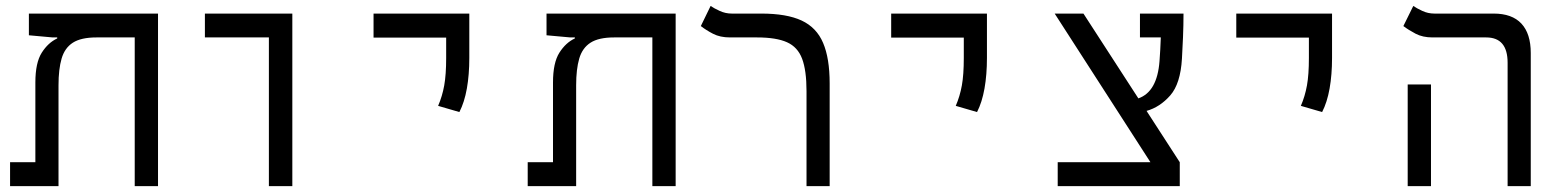

<svg xmlns="http://www.w3.org/2000/svg" viewBox="-20 -632 5313 652"><path d="M516.6 0H437.5V-504.9H307.6Q255.4 -504.9 227.5 -487.1Q199.7 -469.2 189.2 -433.1Q178.7 -397 178.7 -342.8V0H14.2V-81.1H100.1V-352.1Q100.1 -418.9 121.8 -453.1Q143.6 -487.3 174.3 -501.5V-504.9H158.7L78.1 -512.2V-585.9H516.6Z M893.1 0V-504.9H675.8V-585.9H972.7V0Z M1540 -251.5 1467.8 -272.5Q1481.9 -305.2 1488.5 -341.8Q1495.1 -378.4 1495.1 -435.1V-504.4H1248.5V-585.9H1573.7V-435.1Q1573.7 -378.4 1565.4 -331.5Q1557.1 -284.7 1540 -251.5Z M2274.4 0H2195.3V-504.9H2065.4Q2013.2 -504.9 1985.4 -487.1Q1957.5 -469.2 1947 -433.1Q1936.5 -397 1936.5 -342.8V0H1772V-81.1H1857.9V-352.1Q1857.9 -418.9 1879.6 -453.1Q1901.4 -487.3 1932.1 -501.5V-504.9H1916.5L1835.9 -512.2V-585.9H2274.4Z M2797.4 -348.6V0H2718.8V-322.3Q2718.8 -392.6 2703.9 -432.4Q2689 -472.2 2652.6 -488.5Q2616.2 -504.9 2550.8 -504.9H2459Q2425.3 -504.9 2401.4 -517.3Q2377.4 -529.8 2359.9 -543.5L2393.1 -611.8Q2404.3 -604 2423.8 -595Q2443.4 -585.9 2464.8 -585.9H2564.9Q2651.4 -585.9 2702.1 -562.3Q2752.9 -538.6 2775.1 -486.3Q2797.4 -434.1 2797.4 -348.6Z M3297.9 -251.5 3225.6 -272.5Q3239.7 -305.2 3246.3 -341.8Q3252.9 -378.4 3252.9 -435.1V-504.4H3006.3V-585.9H3331.5V-435.1Q3331.5 -378.4 3323.2 -331.5Q3314.9 -284.7 3297.9 -251.5Z M3571.8 0V-81.1H3886.7L3561.5 -585.9H3659.2L3845.7 -297.9Q3909.7 -320.3 3917.5 -424.3Q3920.4 -462.4 3921.9 -504.9H3851.1V-585.9H3999Q3999 -547.4 3997.3 -505.6Q3995.6 -463.9 3993.7 -433.1Q3988.8 -347.7 3953.9 -307.9Q3918.9 -268.1 3873.5 -255.4L3986.3 -81.1V0Z M4469.7 -251.5 4397.5 -272.5Q4411.6 -305.2 4418.2 -341.8Q4424.8 -378.4 4424.8 -435.1V-504.4H4178.2V-585.9H4503.4V-435.1Q4503.4 -378.4 4495.1 -331.5Q4486.8 -284.7 4469.7 -251.5Z M5099.6 0V-418.9Q5099.6 -504.9 5026.9 -504.9H4844.7Q4811.5 -504.9 4787.6 -517.3Q4763.7 -529.8 4745.6 -543.5L4779.3 -611.8Q4790.5 -604 4809.8 -595Q4829.1 -585.9 4851.1 -585.9H5052.2Q5114.7 -585.9 5146.5 -551.8Q5178.2 -517.6 5178.2 -452.1V0ZM4760.3 0V-345.2H4839.4V0Z"/></svg>

Font: Cascadia Mono SemiLight
Style: Regular
Weight: 350
Monospace: yes
Designer: Aaron Bell
Foundry: Saja Typeworks
Version: Version 2404.023; ttfautohint (v1.8.4)